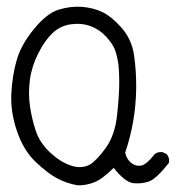

<svg xmlns="http://www.w3.org/2000/svg" viewBox="-20 -555 540 570"><path d="M210 -4.9Q177.7 -10.7 149.9 -25.4Q122.1 -40 85.9 -74.2Q49.8 -108.4 30.3 -166Q10.7 -223.6 13.7 -277.8Q16.6 -332 29.8 -377.4Q43 -422.9 81.1 -469.2Q119.1 -515.6 154.3 -526.4Q189.5 -537.1 222.7 -534.7Q255.9 -532.2 283.2 -519.5Q310.5 -506.8 340.8 -472.7Q371.1 -438.5 377.9 -391.1Q384.8 -343.8 384.3 -293.9Q383.8 -244.1 375.5 -195.8Q367.2 -147.5 351.6 -101.6Q356.4 -81.1 370.1 -70.8Q383.8 -60.5 399.4 -63.5Q415 -66.4 439.5 -97.7Q448.2 -104.5 461.9 -103.5L474.6 -97.7Q484.4 -86.9 481.4 -71.3Q443.4 -23.4 421.9 -16.1Q400.4 -8.8 376 -11.2Q351.6 -13.7 317.4 -56.6Q283.2 -22.5 258.3 -13.2Q233.4 -3.9 210 -4.9ZM247.1 -66.4Q270.5 -82 295.9 -118.7Q321.3 -155.3 327.6 -213.4Q334 -271.5 334 -310.1Q334 -348.6 330.6 -370.1Q327.1 -391.6 320.8 -408.2Q314.5 -424.8 294.9 -446.3Q275.4 -467.8 248.5 -477.5Q221.7 -487.3 190.4 -482.9Q159.2 -478.5 136.2 -457Q113.3 -435.5 93.8 -397Q74.2 -358.4 68.8 -318.4Q63.5 -278.3 68.8 -240.7Q74.2 -203.1 85.9 -167.5Q97.7 -131.8 127.4 -103.5Q157.2 -75.2 189 -64Q220.7 -52.7 247.1 -66.4Z"/></svg>

Font: NaikaiFont
Style: Regular
Weight: 400
Version: Version 1.67